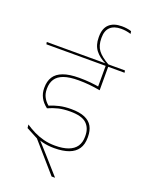

<svg xmlns="http://www.w3.org/2000/svg" viewBox="-207 -972 923 1238"><g transform="rotate(20 255.0 -353.0)"><path d="M328.5 -610.5H516L513 -625.5H325ZM411.5 -615.5H394.5V-487L411.5 -487.5ZM524.5 -610.5 521.5 -625.5H-15L-12 -610.5ZM394.5 -616V-462L412 -451.5V-616ZM333.5 179V177.5L233.5 64.5Q218 47 206 33.8Q194 20.5 182.5 7.8Q171 -5 157 -19.5V-23.5L58.5 -61.5L138 -19.5L311 179ZM56 -85 58.5 -61.5 116 -34Q146.5 -17 183 -7.8Q219.5 1.5 263 1.5Q323 1.5 363.2 -13.5Q403.5 -28.5 423.8 -58.8Q444 -89 444 -135V-142Q444 -183.5 427.8 -212.8Q411.5 -242 375.8 -257.5Q340 -273 282 -273Q237.5 -273 201.8 -264.8Q166 -256.5 136 -243.5Q114.5 -261 101.8 -284.8Q89 -308.5 89 -340V-343.5Q89 -382.5 106.5 -409.2Q124 -436 162.2 -449.8Q200.5 -463.5 263 -463.5Q301.5 -463.5 337.5 -460Q373.5 -456.5 412 -449.5V-466Q376 -473 339 -476.5Q302 -480 262.5 -480Q194 -480 151.8 -464.2Q109.5 -448.5 90.2 -418.2Q71 -388 71 -344V-339.5Q71 -306 86.2 -276.8Q101.5 -247.5 132.5 -224Q166.5 -239.5 201.2 -247.8Q236 -256 282 -256Q360.5 -256 393.2 -225.8Q426 -195.5 426 -141.5V-135.5Q426 -96 407.8 -69.2Q389.5 -42.5 353.2 -29Q317 -15.5 262.5 -15.5Q220.5 -15.5 184.2 -25Q148 -34.5 116 -50.2Q84 -66 56 -85ZM410.5 -619.5V-624Q354 -656 330.8 -687.2Q307.5 -718.5 307.5 -768V-773Q307.5 -821 333.2 -845.2Q359 -869.5 407 -869.5Q424.5 -869.5 440.2 -867.2Q456 -865 475 -859L472 -877Q456.5 -882 440.2 -884.2Q424 -886.5 406.5 -886.5Q350 -886.5 319.8 -858.2Q289.5 -830 289.5 -773.5V-767.5Q289.5 -715 315.5 -681Q341.5 -647 390.5 -623.5V-619.5Z"/></g></svg>

Font: Anek Devanagari Medium Thin
Style: Regular
Weight: 250
Version: Version 1.003